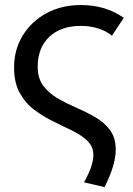

<svg xmlns="http://www.w3.org/2000/svg" viewBox="-20 -525 528 764"><path d="M396 219.5 314.5 200.5Q335.5 162 343.5 136.5Q351.5 111 351.5 92Q351.5 59 328.8 36.5Q306 14 270 -3.8Q234 -21.5 193.8 -41Q153.5 -60.5 117.5 -87.2Q81.5 -114 58.8 -154.8Q36 -195.5 36 -256.5Q36 -327.5 70.5 -383.8Q105 -440 165 -472.5Q225 -505 301.5 -505Q400.5 -505 472.5 -454L425.5 -383Q401.5 -402.5 369.5 -412.2Q337.5 -422 302 -422Q222.5 -422 176.2 -378.5Q130 -335 130 -259.5Q130 -213 152.5 -183.2Q175 -153.5 210.2 -133.2Q245.5 -113 285.2 -95.8Q325 -78.5 360.2 -58Q395.5 -37.5 418 -7Q440.5 23.5 440.5 71Q440.5 131.5 396 219.5Z"/></svg>

Font: Geologica Light
Style: Regular
Weight: 300
Designer: Sindre Bremnes, Frode Helland
Foundry: Monokrom Skriftforlag AS
Version: Version 1.010; ttfautohint (v1.8.4.7-5d5b);gftools[0.9.28]